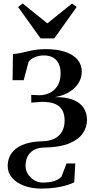

<svg xmlns="http://www.w3.org/2000/svg" viewBox="-20 -820 544 1098"><path d="M216.5 258.5Q161.5 258.5 118 242.2Q74.5 226 49.2 197Q24 168 24 129.5Q24 100 35.2 75Q46.5 50 70.2 31Q94 12 131 0.8Q168 -10.5 220 -12Q262 -12.5 290.8 -26.8Q319.5 -41 334.2 -66.8Q349 -92.5 349.5 -128Q350 -162.5 337.8 -187.2Q325.5 -212 296.5 -225Q267.5 -238 218 -237.5L159 -233L158.5 -277.5L203 -275.5Q233.5 -275 261.8 -287.5Q290 -300 308.2 -328Q326.5 -356 326.5 -401.5Q326.5 -432 316 -455Q305.5 -478 284 -490.5Q262.5 -503 230 -503Q203 -503 178 -492.5Q153 -482 143 -465L115.5 -361.5H52L54 -511Q76 -512.5 96.2 -516.8Q116.5 -521 138 -526.2Q159.5 -531.5 184.2 -535.2Q209 -539 240 -539Q308 -539 354.2 -523Q400.5 -507 424 -478.2Q447.5 -449.5 447.5 -411.5Q447.5 -379.5 434 -354Q420.5 -328.5 398 -309.8Q375.5 -291 348 -279.8Q320.5 -268.5 292 -264.5Q358.5 -265.5 399.2 -248.8Q440 -232 458.8 -202.2Q477.5 -172.5 477.5 -134Q477.5 -92 453 -56.8Q428.5 -21.5 375.5 0.2Q322.5 22 238 23.5Q204.5 24 182.8 33.5Q161 43 148.5 58.5Q136 74 131 92.2Q126 110.5 126 129Q126 153 139.5 174.8Q153 196.5 175.2 210.2Q197.5 224 224.5 224Q265.5 224 291.8 214.8Q318 205.5 331.5 190L360.5 115H410.5L404.5 222.5Q389.5 230.5 363 238.8Q336.5 247 299.8 252.8Q263 258.5 216.5 258.5ZM212 -600.5 83.5 -780 109.5 -800 251 -686.5 392 -800 418.5 -780 290.5 -600.5Z"/></svg>

Font: Merriweather 96pt SemiBold
Style: Regular
Weight: 600
Version: Version 2.100